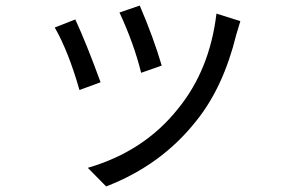

<svg xmlns="http://www.w3.org/2000/svg" viewBox="-20 -596 1040 691"><path d="M483 -576Q533 -459 562 -360L488 -334Q462 -439 410 -551ZM845 -520 830 -470Q784 -283 688 -163Q562 -2 362 75L296 8Q499 -51 621 -205Q735 -345 759 -547ZM251 -526Q290 -442 342 -300L266 -272Q226 -412 177 -497Z"/></svg>

Font: Source Han Sans K Regular
Style: Regular
Weight: 400
Designer: Ryoko NISHIZUKA  (kana & ideographs); Paul D. Hunt (Latin, Greek & Cyrillic); Wenlong ZHANG  (bopomofo); Sandoll Communi
Foundry: Adobe Systems Incorporated
Version: Version 1.00 July 18, 2014, initial release